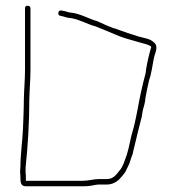

<svg xmlns="http://www.w3.org/2000/svg" viewBox="-20 -666 614 668"><path d="M63 -322C63 -286 61 -251 60 -219C58 -173 51 -128 51 -84C50 -77 50 -71 50 -65C51 -59 51 -53 51 -48C51 -30 53 -18 70 -18H268C276 -18 283 -18 290 -19C301 -20 314 -24 324 -24H352C374 -24 391 -36 401 -49C409 -58 417 -67 421 -78C424 -85 430 -95 432 -103L438 -121C441 -127 443 -134 444 -142L449 -162C456 -194 465 -227 473 -259L477 -283C481 -298 485 -309 486 -325C490 -346 494 -368 499 -388C507 -409 510 -438 515 -462C519 -482 533 -504 516 -518C502 -532 483 -533 462 -539C436 -547 412 -555 388 -564C379 -568 379 -566 370 -570C353 -576 335 -585 319 -592C290 -600 261 -618 228 -622C218 -622 210 -627 201 -628C193 -630 185 -632 183 -622C182 -616 184 -612 190 -611C203 -609 214 -603 227 -603C258 -598 285 -581 313 -574C335 -565 358 -556 381 -546C406 -535 428 -529 457 -521L478 -515C483 -514 506 -508 506 -502C499 -478 492 -449 488 -423C488 -418 487 -414 486 -409C476 -372 466 -327 459 -287L454 -262C450 -245 448 -231 443 -215C434 -187 430 -155 421 -127C414 -109 409 -88 397 -74C386 -61 376 -43 352 -43H324C305 -43 289 -37 268 -37H70V-48C70 -53 70 -59 69 -66V-83C77 -158 82 -239 82 -322C83 -359 86 -388 86 -424V-637C86 -643 82 -646 76 -646C70 -646 67 -643 67 -637V-424C67 -388 64 -360 63 -322Z"/></svg>

Font: Electronic
Style: ExThn
Weight: 100
Version: Version 1.011